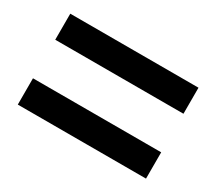

<svg xmlns="http://www.w3.org/2000/svg" viewBox="-79 -707 747 664"><g transform="rotate(30 295.0 -374.5)"><path d="M39 -452V-556H551V-452ZM39 -193V-298H551V-193Z"/></g></svg>

Font: Source Han Sans TC
Style: Bold
Weight: 700
Designer: Ryoko NISHIZUKA Ë•øÂ°öÊ∂ºÂ≠ê (kana, bopomofo & ideographs); Paul D. Hunt (Latin, Greek & Cyrillic); Sandoll Communicatio
Foundry: Adobe
Version: Version 2.004;hotconv 1.0.118;makeotfexe 2.5.65603